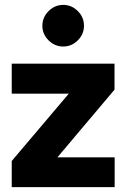

<svg xmlns="http://www.w3.org/2000/svg" viewBox="-20 -765 517 785"><path d="M28 -106.8 261.2 -382H28V-504.6H448.2V-398.4L214.8 -121.8H448.8V0H28ZM153.2 -659.7Q153.2 -694.2 178.6 -719.6Q204 -745 238.5 -745Q273 -745 298.2 -719.6Q323.4 -694.3 323.4 -659.8Q323.4 -625.4 298.2 -600.1Q273 -574.8 238.5 -574.8Q204 -574.8 178.6 -600Q153.2 -625.2 153.2 -659.7Z"/></svg>

Font: 寒蝉端黑体 Light
Style: Regular
Weight: 300
Designer: ChillDuanSans {Warren2060}; 
Source Han Sans {Ryoko NISHIZUKA 西塚涼子 (kana, bopomofo & ideographs); Paul D. Hunt (Latin, G
Foundry: ChillType&Adobe
Version: Version 1.300;Glyphs 3.3 (3306)